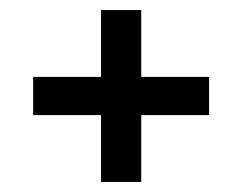

<svg xmlns="http://www.w3.org/2000/svg" viewBox="-20 -472 482 382"><path d="M181 -110V-243H46V-319H181V-452H261V-319H396V-243H261V-110Z"/></svg>

Font: Cabin VF Beta
Style: Regular
Weight: 400
Designer: Pablo Impallari
Foundry: Pablo Impallari. http://www.impallari.com Igino Marini. http://www.ikern.com
Version: Version 2.200